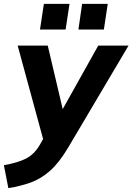

<svg xmlns="http://www.w3.org/2000/svg" viewBox="-54 -742 682 989"><path d="M-11 227 -34 109Q39 96 80.5 74.5Q122 53 150 6L168 -26L37 -507H192L269 -180L452 -507H608L296 20Q250 97 203.5 138Q157 179 104.5 198Q52 217 -11 227ZM350 -590 369 -722H501L481 -590ZM152 -590 172 -722H304L284 -590Z"/></svg>

Font: Mulish ExtraBold
Style: Italic
Weight: 800
Italic angle: -9°
Designer: Vernon Adams
Foundry: Vernon Adams
Version: Version 3.603; ttfautohint (v1.8.3)